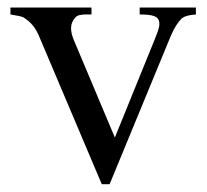

<svg xmlns="http://www.w3.org/2000/svg" viewBox="-20 -467 540 502"><path d="M492.2 -429.2Q479 -428.2 470.5 -426Q461.9 -423.8 455.6 -419.4Q447.3 -411.1 439.9 -399.4Q432.6 -387.7 425.3 -370.1L266.6 14.6H246.1L85.4 -364.7Q80.6 -377 75.7 -385.7Q70.8 -394.5 65.4 -400.9Q60.1 -407.2 54.2 -412.1Q48.3 -417 41.5 -421.4Q37.1 -423.8 28.8 -425.3Q20.5 -426.8 7.3 -429.2V-447.3H219.2V-429.2H205.1Q195.8 -429.2 188 -427.5Q180.2 -425.8 176.3 -420.4Q166.5 -410.2 165.8 -394.5Q165 -378.9 176.3 -354.5L280.3 -107.4L384.8 -364.7Q393.6 -385.3 396 -397.5Q398.4 -409.7 393.1 -418Q391.6 -419.9 388.9 -421.9Q386.2 -423.8 381.1 -425.5Q376 -427.2 367.4 -428.2Q358.9 -429.2 345.2 -429.2V-447.3H492.2Z"/></svg>

Font: Doulos SIL Afr
Style: Regular
Weight: 400
Designer: Walt Agee, Victor Gaultney, Peter Martin, Debbi Hosken, Becca Hirsbrunner
Foundry: SIL International
Version: Version 5.000